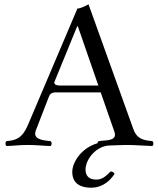

<svg xmlns="http://www.w3.org/2000/svg" viewBox="-20 -678 739 898"><path d="M516 135C512 128 506 124 497 124C475 146 459 162 430 162C393 162 380 141 380 115C380 73 421 12 483 3C513 2 546 0 572 0C613 0 656 4 693 5C699 -1 699 -12 693 -18C654 -22 621 -25 603 -76L394 -658C379 -649 355 -638 342 -638L110 -92C84 -31 53 -21 10 -18C4 -12 4 -1 10 5C47 4 70 0 109 0C150 0 180 4 217 5C223 -1 223 -12 217 -18C179 -21 131 -27 148 -69L208 -224C213 -237 219 -246 243 -246H451L515 -62C528 -24 493 -22 450 -19C447 -18 444 -18 441 -18C438 -15 436 -12 436 -8C362 13 318 80 318 126C318 180 356 200 406 200C447 200 487 180 516 135ZM261 -278C239 -278 231 -286 235 -296L341 -555H344L440 -278Z"/></svg>

Font: Libertinus Serif Display
Style: Regular
Weight: 400
Designer: Philipp H. Poll, Khaled Hosny
Foundry: Caleb Maclennan
Version: Version 7.050;RELEASE